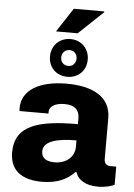

<svg xmlns="http://www.w3.org/2000/svg" viewBox="-63 -1001 741 1059"><g transform="rotate(5 308.0 -471.0)"><path d="M215 -821H335L471 -950L470 -954H302ZM299 -577C359 -577 403 -620 403 -681C403 -741 359 -786 299 -786C238 -786 194 -741 194 -681C194 -620 238 -577 299 -577ZM299 -637C274 -637 256 -655 256 -680C256 -706 274 -725 299 -725C323 -725 341 -707 341 -681C341 -655 323 -637 299 -637ZM209 12C295 12 350 -16 389 -57H396C408 -15 453 12 520 12C564 12 596 1 611 -6V-107H577C557 -107 544 -121 544 -144V-369C544 -488 443 -539 299 -539C143 -539 52 -478 52 -384C52 -377 52 -372 53 -366H213V-375C213 -406 245 -426 298 -426C355 -426 380 -399 380 -355V-322C166 -322 32 -287 32 -136C32 -18 122 12 209 12ZM270 -101C227 -101 197 -116 197 -156C197 -209 265 -232 380 -232V-197C380 -140 334 -101 270 -101Z"/></g></svg>

Font: Archivo ExtraBold
Style: Regular
Weight: 800
Designer: Hector Gatti
Foundry: Omnibus-Type
Version: Version 2.001